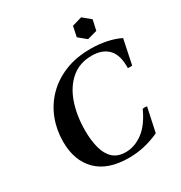

<svg xmlns="http://www.w3.org/2000/svg" viewBox="-212 -1069 1160 1232"><g transform="rotate(-30 368.0 -452.5)"><path d="M385 15Q231 15 150.5 -65Q70 -145 70 -286Q70 -372 99.5 -449.5Q129 -527 186.5 -586.5Q244 -646 327.5 -680.5Q411 -715 519 -715Q579 -715 635.5 -703.5Q692 -692 736 -670L698 -488Q682 -485 666 -488Q668 -585 625 -629Q582 -673 504 -673Q414 -673 352.5 -621Q291 -569 259.5 -479Q228 -389 228 -277Q228 -204 243 -147.5Q258 -91 292.5 -59Q327 -27 386 -27Q453 -27 513.5 -72Q574 -117 618 -214Q634 -217 650 -214L612 -36Q560 -12 504 1.5Q448 15 385 15ZM569 -920 627 -872 610 -796 538 -776 481 -823 497 -899Z"/></g></svg>

Font: Poltawski Nowy SemiBold
Style: Italic
Weight: 600
Italic angle: -12°
Version: Version 1.001;gftools[0.9.25]